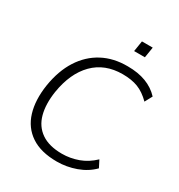

<svg xmlns="http://www.w3.org/2000/svg" viewBox="-206 -1026 1095 1173"><g transform="rotate(30 342.0 -440.0)"><path d="M368 8Q255 8 185.5 -38.5Q116 -85 90.5 -169Q65 -253 82 -364Q100 -476 150 -554Q200 -632 277 -673Q354 -714 454 -713Q527 -713 582.5 -692Q638 -671 677 -629L649 -577Q605 -621 559.5 -638.5Q514 -656 451 -656Q326 -656 248 -577Q170 -498 147 -355Q133 -263 151.5 -194Q170 -125 225 -87Q280 -49 371 -49Q429 -49 484.5 -69Q540 -89 587 -134L612 -85Q567 -39 501.5 -15.5Q436 8 368 8ZM440 -813 452 -888H528L516 -813Z"/></g></svg>

Font: Mulish ExtraLight Light
Style: Italic
Weight: 300
Italic angle: -9°
Version: Version 3.603